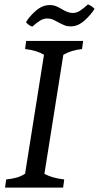

<svg xmlns="http://www.w3.org/2000/svg" viewBox="-20 -853 450 873"><path d="M94 -63 180 -604Q147 -624 94 -630L99 -667H358L353 -630Q327 -627 307.5 -621Q288 -615 268 -604L182 -63Q214 -44 272 -37L267 0H3L8 -37Q36 -40 55.5 -45.5Q75 -51 94 -63ZM98 -752Q114 -779 143.5 -804.5Q173 -830 207 -830Q222 -830 233.5 -825.5Q245 -821 262 -811Q290 -794 310 -794Q328 -794 343.5 -804Q359 -814 380 -833Q396 -827 410 -813Q393 -785 363.5 -759Q334 -733 302 -733Q286 -733 274.5 -737.5Q263 -742 244 -752Q228 -761 218 -765Q208 -769 195 -769Q178 -769 162.5 -759.5Q147 -750 127 -732Q112 -736 98 -752Z"/></svg>

Font: Caladea
Style: Italic
Weight: 400
Italic angle: -9°
Designer: Carolina Giovagnoli and Andres Torresi
Foundry: Carolina Giovagnoli & Andres Torresi
Version: Version 1.001